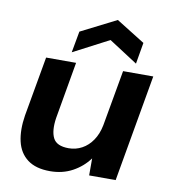

<svg xmlns="http://www.w3.org/2000/svg" viewBox="-82 -793 783 877"><g transform="rotate(10 309.5 -355.0)"><path d="M208 12Q142 12 103.5 -17Q65 -46 53 -98Q41 -150 52 -219L101 -496H240L194 -232Q185 -172 201.5 -139Q218 -106 274 -106Q307 -106 335.5 -121.5Q364 -137 384 -166.5Q404 -196 412 -237L458 -496H598L511 0H388V-79Q358 -38 312 -13Q266 12 208 12ZM212 -540 230 -639 394 -722 527 -639 510 -540 377 -626Z"/></g></svg>

Font: DM Sans 24pt ExtraBold
Style: Italic
Weight: 800
Italic angle: -10°
Designer: Colophon Foundry, Jonny Pinhorn
Foundry: Colophon Foundry
Version: Version 4.004;gftools[0.9.30]